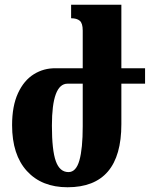

<svg xmlns="http://www.w3.org/2000/svg" viewBox="-20 -780 636 810"><path d="M592 -427H492V-256Q492 10 265 10Q156 10 93.5 -58.5Q31 -127 31 -252Q31 -333 56 -387Q81 -441 123 -467Q165 -493 215 -492H329V-651Q329 -682 316.5 -692.5Q304 -703 280 -703V-760H492V-492H592ZM329 -427H265Q199 -427 199 -250Q199 -146 215.5 -100Q232 -54 269 -54Q301 -54 315 -103.5Q329 -153 329 -247Z"/></svg>

Font: Noto Serif Armenian Black Cond
Style: Regular
Weight: 900
Width: 3
Designer: Monotype Design team
Foundry: Monotype Imaging Inc.
Version: Version 1.000